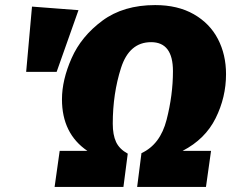

<svg xmlns="http://www.w3.org/2000/svg" viewBox="-20 -736 910 756"><path d="M870 -444Q870 -353 829 -270.5Q788 -188 699 -142H811L791 0H520L537 -133Q611 -167 636 -264.5Q661 -362 661 -456Q661 -570 575 -570Q489 -570 456.5 -468.5Q424 -367 424 -249Q424 -205 437 -177Q450 -149 483 -131L466 0H195L215 -142H324Q224 -210 224 -345Q224 -421 262 -507Q300 -593 383 -654.5Q466 -716 591 -716Q680 -716 743 -680Q806 -644 838 -582.5Q870 -521 870 -444ZM106 -710 289 -696 203 -453H83Z"/></svg>

Font: Fira Sans Black
Style: Italic
Weight: 900
Italic angle: -8°
Designer: Carrois Corporate & Edenspiekermann AG
Foundry: Carrois Corporate GbR & Edenspiekermann AG
Version: Version 4.203